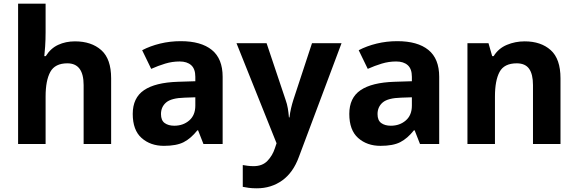

<svg xmlns="http://www.w3.org/2000/svg" viewBox="-20 -780 3131 1040"><path d="M227 -605Q227 -565 224.5 -528Q222 -491 220 -476H228Q254 -518 295 -537Q336 -556 386 -556Q475 -556 528.5 -508.5Q582 -461 582 -356V0H433V-319Q433 -437 345 -437Q278 -437 252.5 -390.5Q227 -344 227 -257V0H78V-760H227Z M959 -557Q1069 -557 1127.5 -509.5Q1186 -462 1186 -364V0H1082L1053 -74H1049Q1014 -30 975 -10Q936 10 868 10Q795 10 747 -32.5Q699 -75 699 -163Q699 -250 760 -291.5Q821 -333 943 -337L1038 -340V-364Q1038 -407 1015.5 -427Q993 -447 953 -447Q913 -447 875 -435.5Q837 -424 799 -407L750 -508Q794 -531 847.5 -544Q901 -557 959 -557ZM980 -251Q908 -249 880 -225Q852 -201 852 -162Q852 -128 872 -113.5Q892 -99 924 -99Q972 -99 1005 -127.5Q1038 -156 1038 -208V-253Z M1261 -546H1424L1527 -239Q1535 -217 1539 -193.5Q1543 -170 1545 -144H1548Q1551 -170 1556.5 -193.5Q1562 -217 1569 -239L1670 -546H1830L1599 70Q1568 155 1508.5 197.5Q1449 240 1371 240Q1346 240 1327.5 237.5Q1309 235 1295 232V114Q1306 116 1321.5 118Q1337 120 1354 120Q1401 120 1428.5 91.5Q1456 63 1469 23L1478 -4Z M2132 -557Q2242 -557 2300.5 -509.5Q2359 -462 2359 -364V0H2255L2226 -74H2222Q2187 -30 2148 -10Q2109 10 2041 10Q1968 10 1920 -32.5Q1872 -75 1872 -163Q1872 -250 1933 -291.5Q1994 -333 2116 -337L2211 -340V-364Q2211 -407 2188.5 -427Q2166 -447 2126 -447Q2086 -447 2048 -435.5Q2010 -424 1972 -407L1923 -508Q1967 -531 2020.5 -544Q2074 -557 2132 -557ZM2153 -251Q2081 -249 2053 -225Q2025 -201 2025 -162Q2025 -128 2045 -113.5Q2065 -99 2097 -99Q2145 -99 2178 -127.5Q2211 -156 2211 -208V-253Z M2822 -556Q2910 -556 2963 -508.5Q3016 -461 3016 -356V0H2867V-319Q2867 -378 2846 -407.5Q2825 -437 2779 -437Q2711 -437 2686 -390.5Q2661 -344 2661 -257V0H2512V-546H2626L2646 -476H2654Q2680 -518 2725.5 -537Q2771 -556 2822 -556Z"/></svg>

Font: Noto Sans Tai Tham
Style: Regular
Weight: 400
Designer: Monotype Design Team 2013. Revised by David WIlliams 2020
Foundry: Monotype Imaging Inc.
Version: Version 2.002